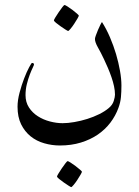

<svg xmlns="http://www.w3.org/2000/svg" viewBox="-20 -411 571 786"><path d="M477.1 -61Q477.1 -35.2 475.1 -13.4Q473.1 8.3 464.8 30.8Q453.1 63 431.9 91.1Q410.6 119.1 380.4 139.9Q350.1 160.6 311 172.6Q272 184.6 225.1 184.6Q192.4 184.6 160.9 175.5Q129.4 166.5 105.2 147Q81.1 127.4 66.4 97.7Q51.8 67.9 51.8 25.9Q51.8 -0.5 60.1 -31.7Q68.4 -63 78.9 -90.1Q89.4 -117.2 99.1 -135.3Q108.9 -153.3 110.8 -153.3Q114.3 -153.3 116.7 -152.1Q119.1 -150.9 119.1 -145.5Q119.1 -144 113.8 -133.3Q108.4 -122.6 101.8 -105.2Q95.2 -87.9 89.8 -66.2Q84.5 -44.4 84.5 -21.5Q84.5 7.3 98.6 29.1Q112.8 50.8 135 64.9Q157.2 79.1 184.3 86.2Q211.4 93.3 236.3 93.3Q258.3 93.3 284.9 88.6Q311.5 84 337.2 75.9Q362.8 67.9 386 56.4Q409.2 44.9 424.8 31.7Q440.4 19 445.6 2.4Q450.7 -14.2 450.7 -23.4Q450.7 -39.6 446.8 -57.9Q442.9 -76.2 436.3 -95.2Q429.7 -114.3 421.6 -133.3Q413.6 -152.3 405.3 -169.4Q392.6 -196.3 380.6 -217.3Q368.7 -238.3 368.7 -251.5Q368.7 -255.9 372.6 -266.6Q376.5 -277.3 381.3 -288.8Q386.2 -300.3 390.9 -309.6Q395.5 -318.8 397.5 -320.8Q415.5 -292.5 430.2 -258.3Q444.8 -224.1 455.1 -189.5Q465.3 -154.8 471.2 -121.3Q477.1 -87.9 477.1 -61ZM302.7 -347.2Q302.7 -344.7 296.9 -334.7Q291 -324.7 283.7 -313.5Q276.4 -302.2 268.8 -293.2Q261.2 -284.2 258.8 -284.2Q257.3 -284.2 248 -290Q238.8 -295.9 228.3 -303.2Q217.8 -310.5 209.2 -317.6Q200.7 -324.7 200.7 -327.6Q200.7 -330.1 206.8 -340.1Q212.9 -350.1 220.5 -361.3Q228 -372.6 235.1 -381.6Q242.2 -390.6 244.1 -390.6Q246.6 -390.6 256.3 -384.5Q266.1 -378.4 276.4 -370.6Q286.6 -362.8 294.7 -355.7Q302.7 -348.6 302.7 -347.2ZM315.4 292Q315.4 294.4 309.6 304.4Q303.7 314.5 296.4 325.7Q289.1 336.9 281.5 345.9Q273.9 355 271.5 355Q270 355 260.7 349.1Q251.5 343.3 241 335.9Q230.5 328.6 221.9 321.5Q213.4 314.5 213.4 311.5Q213.4 309.1 219.5 299.1Q225.6 289.1 233.2 277.8Q240.7 266.6 247.8 257.6Q254.9 248.5 256.8 248.5Q259.3 248.5 269 254.6Q278.8 260.7 289.1 268.6Q299.3 276.4 307.4 283.4Q315.4 290.5 315.4 292Z"/></svg>

Font: Accordance
Style: Regular
Weight: 400
Version: Version 1.1 (build May 11, 2018) Miklal Software Solutions, 